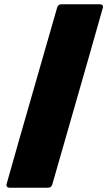

<svg xmlns="http://www.w3.org/2000/svg" viewBox="-20 -770 513 900"><path d="M205 110H26Q10 110 10 96Q10 92 248 -735Q253 -750 268 -750H447Q463 -750 463 -737Q463 -733 225 95Q220 110 205 110Z"/></svg>

Font: YamahaIndonesia935. App Black
Style: Regular
Weight: 900
Designer: Dalton Maag Ltd
Foundry: Dalton Maag Ltd
Version: Version 1.002; January 01, 2024; Regular/Italic